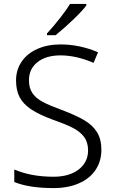

<svg xmlns="http://www.w3.org/2000/svg" viewBox="-20 -951 586 981"><path d="M220 -780Q256 -819 290 -863Q324 -907 338 -931H421V-923Q402 -897 357.5 -854Q313 -811 264 -771H220ZM53 -21V-85Q139 -48 253 -48Q334 -48 382 -85Q430 -122 430 -183Q430 -224 409.5 -251.5Q389 -279 351.5 -298Q314 -317 251 -339Q180 -365 139 -392.5Q98 -420 80 -455Q62 -490 62 -540Q62 -594 90.5 -636Q119 -678 171 -701Q223 -724 289 -724Q387 -724 481 -684L458 -630Q369 -668 289 -668Q215 -668 171.5 -633.5Q128 -599 128 -541Q128 -500 146.5 -474Q165 -448 199 -430Q233 -412 296 -389Q368 -362 411 -336.5Q454 -311 476 -275Q498 -239 498 -186Q498 -127 468 -82.5Q438 -38 382.5 -14Q327 10 254 10Q129 10 53 -21Z"/></svg>

Font: OpenSansMMV
Style: Light
Weight: 300
Foundry: Ascender Corporation
Version: Version 4.001